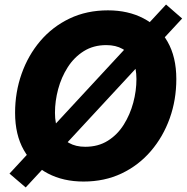

<svg xmlns="http://www.w3.org/2000/svg" viewBox="-20 -783 816 839"><path d="M345.2 10.3Q256.8 10.3 189.5 -24.9Q122.1 -60.1 84 -127.2Q45.9 -194.3 45.9 -290Q45.9 -379.9 74.5 -460.7Q103 -541.5 156.2 -604Q209.5 -666.5 284.2 -702.1Q358.9 -737.8 451.7 -737.8Q539.6 -737.8 606.7 -702.9Q673.8 -668 712.2 -600.8Q750.5 -533.7 750.5 -437.5Q750.5 -346.7 721.7 -266.1Q692.9 -185.5 639.4 -123Q585.9 -60.5 511.5 -25.1Q437 10.3 345.2 10.3ZM352.5 -141.6Q409.2 -141.6 451.2 -168Q493.2 -194.3 520.8 -238.3Q548.3 -282.2 562.3 -334.2Q576.2 -386.2 576.2 -437.5Q576.2 -486.3 560.5 -519.3Q544.9 -552.2 515.6 -569.1Q486.3 -585.9 444.3 -585.9Q388.2 -585.9 345.9 -559.3Q303.7 -532.7 275.9 -489Q248 -445.3 234.1 -393.3Q220.2 -341.3 220.2 -290Q220.2 -241.7 236.1 -208.5Q252 -175.3 281.5 -158.4Q311 -141.6 352.5 -141.6ZM92.3 36.1 21.5 -24.4 705.6 -763.2 775.9 -702.1Z"/></svg>

Font: Inter 20pt ExtraBold
Style: Italic
Weight: 800
Italic angle: -9.3988°
Version: Version 4.001;git-66647c0bb